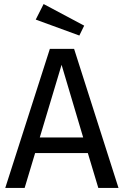

<svg xmlns="http://www.w3.org/2000/svg" viewBox="-20 -931 613 951"><path d="M415 -173H154L102 0H6L227 -689H347L567 0H467ZM392 -250 285 -610 177 -250ZM397 -804 373 -755 157 -834 196 -911Z"/></svg>

Font: Statis Sans
Style: Regular
Weight: 400
Designer: bBox Type GmbH
Foundry: bBox Type GmbH
Version: Version 1.000